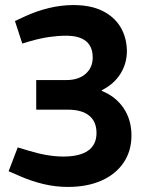

<svg xmlns="http://www.w3.org/2000/svg" viewBox="-20 -730 584 758"><path d="M248 8Q199 8 151 -3.5Q103 -15 58 -35L14 -54L50 -148L90 -136Q129 -124 163.5 -118Q198 -112 230 -112Q295 -112 328 -135.5Q361 -159 361 -205Q361 -250 332 -273.5Q303 -297 248 -297H123V-414H243Q290 -414 318 -438.5Q346 -463 346 -503Q346 -546 319.5 -567.5Q293 -589 241 -589Q209 -589 174.5 -584Q140 -579 101 -568L68 -558L39 -647L80 -666Q126 -687 174 -698.5Q222 -710 270 -710Q338 -710 384.5 -687Q431 -664 455.5 -623.5Q480 -583 481 -529Q481 -479 455 -438Q429 -397 382 -374V-371Q437 -349 468 -303Q499 -257 499 -195Q499 -134 468 -88Q437 -42 380.5 -17Q324 8 248 8Z"/></svg>

Font: REM Medium Medium
Style: Regular
Weight: 500
Version: Version 1.005;gftools[0.9.28]